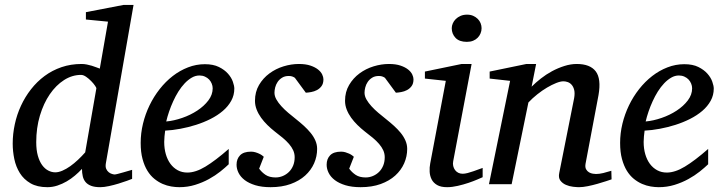

<svg xmlns="http://www.w3.org/2000/svg" viewBox="-20 -757 2970 789"><path d="M415 -85.9Q412.6 -71.8 416.5 -63Q420.4 -54.2 427 -49.1Q433.6 -43.9 440.7 -42Q447.8 -40 451.2 -40Q454.6 -40 465.1 -42.7Q475.6 -45.4 487.3 -48.8Q499 -52.2 509.3 -55.2L522.9 -59.1V-22Q517.1 -19.5 501.5 -13.9Q485.8 -8.3 466.8 -2.4Q447.8 3.4 427.5 7.8Q407.2 12.2 392.1 12.2Q369.1 12.2 354.5 6.6Q339.8 1 331.5 -9Q323.2 -19 320.1 -32.7Q316.9 -46.4 316.9 -63Q303.7 -48.8 287.8 -35.4Q272 -22 253.9 -11.5Q235.8 -1 215.8 5.6Q195.8 12.2 174.8 12.2Q132.8 12.2 105.2 -3.9Q77.6 -20 61.5 -45.9Q45.4 -71.8 38.8 -103.5Q32.2 -135.3 32.2 -167Q32.2 -206.5 40.8 -246.3Q49.3 -286.1 66.2 -322.5Q83 -358.9 107.4 -390.1Q131.8 -421.4 163.1 -444.6Q194.3 -467.8 232.7 -481Q271 -494.1 314.9 -494.1Q326.2 -494.1 336.9 -491.9Q347.7 -489.7 357.4 -486.8Q367.2 -483.9 375.5 -480.5Q383.8 -477.1 390.1 -475.1L423.8 -668L333 -676.8V-707L487.8 -736.8H528.8ZM376 -394Q376.5 -396 370.4 -405Q364.3 -414.1 354.7 -423.8Q345.2 -433.6 334 -441.4Q322.8 -449.2 313 -449.2Q276.4 -449.2 243.2 -428Q210 -406.7 184.6 -369.6Q159.2 -332.5 144 -282Q128.9 -231.4 128.9 -172.9Q128.9 -140.6 135.5 -117.2Q142.1 -93.8 153.1 -78.6Q164.1 -63.5 178.2 -56.2Q192.4 -48.8 207 -48.8Q220.7 -48.8 236.6 -55.7Q252.4 -62.5 268.6 -74Q284.7 -85.4 300.5 -100.3Q316.4 -115.2 330.1 -130.9Z M854 -394Q854 -403.8 850.1 -413.3Q846.2 -422.9 839.4 -430.2Q832.5 -437.5 822.3 -442.1Q812 -446.8 799.8 -446.8Q783.2 -446.8 768.1 -438Q752.9 -429.2 739 -414.6Q725.1 -399.9 713.1 -380.9Q701.2 -361.8 691.7 -340.8Q682.1 -319.8 674.8 -298.3Q667.5 -276.9 663.1 -257.8Q694.8 -260.7 728.8 -272.5Q762.7 -284.2 790.5 -302.5Q818.4 -320.8 836.2 -344.2Q854 -367.7 854 -394ZM942.9 -393.1Q942.9 -365.7 930.2 -342.8Q917.5 -319.8 895.8 -301.3Q874 -282.7 845.5 -268.3Q816.9 -253.9 785.4 -243.9Q753.9 -233.9 721.2 -227.8Q688.5 -221.7 658.7 -220.2Q657.2 -210.4 656 -196.8Q654.8 -183.1 654.8 -173.8Q654.8 -146.5 661.4 -123.5Q668 -100.6 680.4 -83.7Q692.9 -66.9 710.4 -57.4Q728 -47.9 750 -47.9Q783.7 -47.9 824.2 -72.3Q864.7 -96.7 919.9 -145V-82Q905.8 -68.4 885.3 -52Q864.7 -35.6 838.6 -21.2Q812.5 -6.8 781.7 2.7Q751 12.2 716.8 12.2Q701.7 12.2 683.8 9.3Q666 6.3 648.4 -1.2Q630.9 -8.8 614.5 -22Q598.1 -35.2 585.7 -55.4Q573.2 -75.7 565.7 -103.8Q558.1 -131.8 558.1 -169.9Q558.1 -209.5 567.6 -248.8Q577.1 -288.1 594.5 -324Q611.8 -359.9 636.2 -390.9Q660.6 -421.9 689.9 -444.6Q719.2 -467.3 752.7 -480.2Q786.1 -493.2 821.8 -493.2Q856.4 -493.2 879.6 -481.7Q902.8 -470.2 917 -454.1Q931.2 -438 937 -420.9Q942.9 -403.8 942.9 -393.1Z M1309.1 -431.2Q1309.1 -413.6 1301.3 -403.1Q1293.5 -392.6 1282.2 -386.7Q1271 -380.9 1258.5 -378.7Q1246.1 -376.5 1236.8 -376L1191.9 -437Q1189 -439.5 1182.6 -442.1Q1176.3 -444.8 1167 -444.8Q1150.4 -444.8 1139.2 -437.7Q1127.9 -430.7 1120.8 -420.2Q1113.8 -409.7 1110.8 -397.7Q1107.9 -385.7 1107.9 -376Q1107.9 -362.3 1115.7 -348.4Q1123.5 -334.5 1136.2 -320.6Q1148.9 -306.6 1164.8 -293.2Q1180.7 -279.8 1196.8 -267.1Q1213.4 -253.9 1228.8 -240Q1244.1 -226.1 1256.3 -211.2Q1268.6 -196.3 1275.9 -179.7Q1283.2 -163.1 1283.2 -145Q1283.2 -114.3 1270.8 -85.9Q1258.3 -57.6 1234.1 -35.6Q1210 -13.7 1174.1 -0.7Q1138.2 12.2 1091.8 12.2Q1055.7 12.2 1029.3 4.2Q1002.9 -3.9 985.8 -16.8Q968.8 -29.8 960.4 -46.4Q952.1 -63 952.1 -80.1Q952.1 -104 966.6 -118.9Q981 -133.8 1011.7 -133.8Q1021 -133.8 1029.3 -131.3Q1037.6 -128.9 1044.4 -125.7Q1051.3 -122.6 1056.4 -118.9Q1061.5 -115.2 1064 -112.8L1044.9 -64Q1055.7 -48.8 1071.5 -38.3Q1087.4 -27.8 1112.8 -27.8Q1127.9 -27.8 1142.1 -33.7Q1156.2 -39.6 1167.2 -50.3Q1178.2 -61 1184.6 -76.4Q1190.9 -91.8 1190.9 -110.8Q1190.9 -126 1184.8 -139.4Q1178.7 -152.8 1167.7 -165.5Q1156.7 -178.2 1141.8 -190.7Q1127 -203.1 1108.9 -216.8Q1093.3 -229 1078.9 -243.2Q1064.5 -257.3 1053 -273.2Q1041.5 -289.1 1034.7 -306.6Q1027.8 -324.2 1027.8 -342.8Q1027.8 -379.4 1044.4 -407.7Q1061 -436 1087.2 -455.3Q1113.3 -474.6 1145.3 -484.4Q1177.2 -494.1 1208 -494.1Q1236.3 -494.1 1255.6 -487.5Q1274.9 -481 1286.9 -471.4Q1298.8 -461.9 1304 -450.9Q1309.1 -439.9 1309.1 -431.2Z M1679.2 -431.2Q1679.2 -413.6 1671.4 -403.1Q1663.6 -392.6 1652.3 -386.7Q1641.1 -380.9 1628.7 -378.7Q1616.2 -376.5 1606.9 -376L1562 -437Q1559.1 -439.5 1552.7 -442.1Q1546.4 -444.8 1537.1 -444.8Q1520.5 -444.8 1509.3 -437.7Q1498 -430.7 1491 -420.2Q1483.9 -409.7 1481 -397.7Q1478 -385.7 1478 -376Q1478 -362.3 1485.8 -348.4Q1493.7 -334.5 1506.3 -320.6Q1519 -306.6 1534.9 -293.2Q1550.8 -279.8 1566.9 -267.1Q1583.5 -253.9 1598.9 -240Q1614.3 -226.1 1626.5 -211.2Q1638.7 -196.3 1646 -179.7Q1653.3 -163.1 1653.3 -145Q1653.3 -114.3 1640.9 -85.9Q1628.4 -57.6 1604.2 -35.6Q1580.1 -13.7 1544.2 -0.7Q1508.3 12.2 1461.9 12.2Q1425.8 12.2 1399.4 4.2Q1373 -3.9 1356 -16.8Q1338.9 -29.8 1330.6 -46.4Q1322.3 -63 1322.3 -80.1Q1322.3 -104 1336.7 -118.9Q1351.1 -133.8 1381.8 -133.8Q1391.1 -133.8 1399.4 -131.3Q1407.7 -128.9 1414.6 -125.7Q1421.4 -122.6 1426.5 -118.9Q1431.6 -115.2 1434.1 -112.8L1415 -64Q1425.8 -48.8 1441.7 -38.3Q1457.5 -27.8 1482.9 -27.8Q1498 -27.8 1512.2 -33.7Q1526.4 -39.6 1537.4 -50.3Q1548.3 -61 1554.7 -76.4Q1561 -91.8 1561 -110.8Q1561 -126 1554.9 -139.4Q1548.8 -152.8 1537.8 -165.5Q1526.9 -178.2 1512 -190.7Q1497.1 -203.1 1479 -216.8Q1463.4 -229 1449 -243.2Q1434.6 -257.3 1423.1 -273.2Q1411.6 -289.1 1404.8 -306.6Q1397.9 -324.2 1397.9 -342.8Q1397.9 -379.4 1414.6 -407.7Q1431.2 -436 1457.3 -455.3Q1483.4 -474.6 1515.4 -484.4Q1547.4 -494.1 1578.1 -494.1Q1606.4 -494.1 1625.7 -487.5Q1645 -481 1657 -471.4Q1668.9 -461.9 1674.1 -450.9Q1679.2 -439.9 1679.2 -431.2Z M1963.4 -28.8Q1957.5 -26.4 1941.9 -19.5Q1926.3 -12.7 1905.3 -5.6Q1884.3 1.5 1861.1 6.8Q1837.9 12.2 1817.4 12.2Q1791.5 12.2 1776.4 3.4Q1761.2 -5.4 1753.9 -19.5Q1746.6 -33.7 1745.6 -51.3Q1744.6 -68.8 1748 -85.9L1812 -424.8L1726.1 -434.1V-462.9L1877 -494.1H1918L1842.3 -94.2Q1840.3 -84 1842.5 -74.7Q1844.7 -65.4 1849.9 -58.3Q1855 -51.3 1863 -47.1Q1871.1 -43 1881.3 -43Q1890.1 -43 1902.1 -46.1Q1914.1 -49.3 1926 -53.5Q1938 -57.6 1948.2 -61.5Q1958.5 -65.4 1963.4 -66.9ZM1959 -641.1Q1959 -629.9 1954.8 -619.9Q1950.7 -609.9 1943.1 -602.1Q1935.5 -594.2 1924.3 -589.6Q1913.1 -585 1898.4 -585Q1867.7 -585 1852.1 -601.3Q1836.4 -617.7 1836.4 -641.1Q1836.4 -650.9 1840.6 -660.6Q1844.7 -670.4 1852.8 -678.5Q1860.8 -686.5 1872.6 -691.7Q1884.3 -696.8 1899.4 -696.8Q1913.6 -696.8 1924.6 -691.9Q1935.5 -687 1943.4 -679.2Q1951.2 -671.4 1955.1 -661.4Q1959 -651.4 1959 -641.1Z M2493.2 -20Q2486.8 -17.6 2470.9 -12.5Q2455.1 -7.3 2435.5 -1.7Q2416 3.9 2395.5 8.1Q2375 12.2 2359.4 12.2Q2350.6 12.2 2335.2 10.5Q2319.8 8.8 2305.7 2.7Q2291.5 -3.4 2282.7 -15.1Q2273.9 -26.9 2278.3 -46.9L2339.4 -354Q2342.8 -374 2339.6 -387.2Q2336.4 -400.4 2329.3 -408.4Q2322.3 -416.5 2313 -419.7Q2303.7 -422.9 2295.4 -422.9Q2283.2 -422.9 2265.4 -415.8Q2247.6 -408.7 2227.8 -397Q2208 -385.3 2188 -369.4Q2168 -353.5 2151.4 -335.9L2082.5 0H1989.3L2076.2 -424.8L1992.2 -434.1V-462.9L2143.1 -494.1H2183.1L2164.6 -400.9Q2181.2 -417.5 2202.6 -434.3Q2224.1 -451.2 2248.5 -464.4Q2272.9 -477.5 2299.1 -485.8Q2325.2 -494.1 2350.1 -494.1Q2404.8 -494.1 2428 -463.9Q2451.2 -433.6 2439.5 -366.2L2386.2 -84Q2383.8 -69.8 2388.4 -61.5Q2393.1 -53.2 2400.6 -48.8Q2408.2 -44.4 2416.5 -43.2Q2424.8 -42 2429.2 -42Q2442.9 -42 2459 -45.9Q2475.1 -49.8 2492.2 -55.2Z M2824.2 -394Q2824.2 -403.8 2820.3 -413.3Q2816.4 -422.9 2809.6 -430.2Q2802.7 -437.5 2792.5 -442.1Q2782.2 -446.8 2770 -446.8Q2753.4 -446.8 2738.3 -438Q2723.1 -429.2 2709.2 -414.6Q2695.3 -399.9 2683.3 -380.9Q2671.4 -361.8 2661.9 -340.8Q2652.3 -319.8 2645 -298.3Q2637.7 -276.9 2633.3 -257.8Q2665 -260.7 2699 -272.5Q2732.9 -284.2 2760.7 -302.5Q2788.6 -320.8 2806.4 -344.2Q2824.2 -367.7 2824.2 -394ZM2913.1 -393.1Q2913.1 -365.7 2900.4 -342.8Q2887.7 -319.8 2866 -301.3Q2844.2 -282.7 2815.7 -268.3Q2787.1 -253.9 2755.6 -243.9Q2724.1 -233.9 2691.4 -227.8Q2658.7 -221.7 2628.9 -220.2Q2627.4 -210.4 2626.2 -196.8Q2625 -183.1 2625 -173.8Q2625 -146.5 2631.6 -123.5Q2638.2 -100.6 2650.6 -83.7Q2663.1 -66.9 2680.7 -57.4Q2698.2 -47.9 2720.2 -47.9Q2753.9 -47.9 2794.4 -72.3Q2835 -96.7 2890.1 -145V-82Q2876 -68.4 2855.5 -52Q2835 -35.6 2808.8 -21.2Q2782.7 -6.8 2752 2.7Q2721.2 12.2 2687 12.2Q2671.9 12.2 2654.1 9.3Q2636.2 6.3 2618.7 -1.2Q2601.1 -8.8 2584.7 -22Q2568.4 -35.2 2555.9 -55.4Q2543.5 -75.7 2535.9 -103.8Q2528.3 -131.8 2528.3 -169.9Q2528.3 -209.5 2537.8 -248.8Q2547.4 -288.1 2564.7 -324Q2582 -359.9 2606.4 -390.9Q2630.9 -421.9 2660.2 -444.6Q2689.5 -467.3 2722.9 -480.2Q2756.3 -493.2 2792 -493.2Q2826.7 -493.2 2849.9 -481.7Q2873 -470.2 2887.2 -454.1Q2901.4 -438 2907.2 -420.9Q2913.1 -403.8 2913.1 -393.1Z"/></svg>

Font: Charis SIL Eur
Style: Italic
Weight: 400
Italic angle: -11°
Foundry: SIL International
Version: Version 5.000